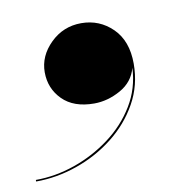

<svg xmlns="http://www.w3.org/2000/svg" viewBox="-83 -216 414 420"><g transform="rotate(-10 124.0 -6.0)"><path d="M25.5 -76Q25.5 -112 54 -140Q82.5 -168 122.5 -168Q163 -168 191.8 -139.8Q220.5 -111.5 220.5 -61Q220.5 -13 198.2 26.8Q176 66.5 139 95.5Q102 124.5 56.8 140.2Q11.5 156 -34.5 156V152.5Q9 152.5 52.2 137.5Q95.5 122.5 132 95.2Q168.5 68 191.2 30.5Q214 -7 216 -52.5Q208 -22 179.2 -6Q150.5 10 120.5 10Q75 10 50.2 -15Q25.5 -40 25.5 -76Z"/></g></svg>

Font: Bodoni* 48pt
Style: Bold Italic
Weight: 700
Italic angle: -13°
Version: Version 2.3